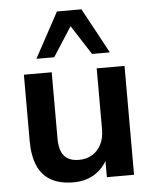

<svg xmlns="http://www.w3.org/2000/svg" viewBox="-54 -803 687 859"><g transform="rotate(-5 289.5 -374.0)"><path d="M242 10Q181 10 141 -12.5Q101 -35 81.5 -80Q62 -125 62 -192V-489H187V-190Q187 -156 196.5 -133Q206 -110 225.5 -99Q245 -88 275 -88Q309 -88 334.5 -103.5Q360 -119 374.5 -147.5Q389 -176 389 -214V-489H514V0H392V-102H406Q385 -48 342.5 -19Q300 10 242 10ZM124 -555 234 -758H344L454 -555H374L289 -687L204 -555Z"/></g></svg>

Font: Nunito Sans 12pt ExtraLight 12pt
Style: Bold
Weight: 700
Version: Version 3.101;gftools[0.9.27]